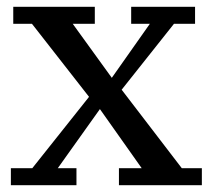

<svg xmlns="http://www.w3.org/2000/svg" viewBox="-20 -545 626 565"><path d="M338 -281 515 -50H574V0H330V-50H397L274 -224L150 -50H205V0H12V-50H75L242 -260L74 -475H19V-525H259V-475H194L309 -316L421 -475H366V-525H554V-475H492Z"/></svg>

Font: PT Serif Caption
Style: Regular
Weight: 400
Designer: A.Korolkova, O.Umpeleva, V.Yefimov
Foundry: ParaType Ltd
Version: Version 1.000W OFL